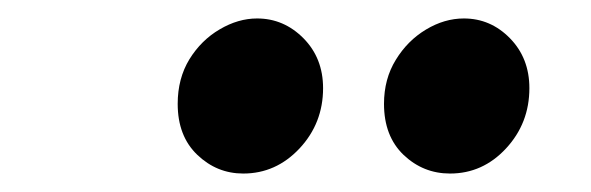

<svg xmlns="http://www.w3.org/2000/svg" viewBox="-20 -822 640 208"><path d="M243.5 -634Q215 -634 193.8 -654.2Q172.5 -674.5 172.5 -709.5Q172.5 -737 185.2 -757.8Q198 -778.5 218 -790.2Q238 -802 258.5 -802Q287.5 -802 308.8 -780.5Q330 -759 330 -726.5Q330 -688.5 304.5 -661.2Q279 -634 243.5 -634ZM467.5 -634Q438.5 -634 417.2 -654.2Q396 -674.5 396 -709.5Q396 -736.5 408.8 -757.2Q421.5 -778 441.5 -790Q461.5 -802 482.5 -802Q511.5 -802 532.5 -780.5Q553.5 -759 553.5 -726.5Q553.5 -688.5 528.2 -661.2Q503 -634 467.5 -634Z"/></svg>

Font: Spline Sans Mono SemiBold
Style: Italic
Weight: 600
Italic angle: -4°
Monospace: yes
Version: Version 1.004